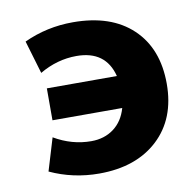

<svg xmlns="http://www.w3.org/2000/svg" viewBox="-66 -597 687 675"><g transform="rotate(-10 277.5 -260.0)"><path d="M106 -203V-317H356Q332 -411 228 -411Q159 -411 96 -374L61 -492Q143 -530 236 -530Q372 -530 448 -458Q524 -386 524 -260Q524 -135 446 -62.5Q368 10 236 10Q143 10 61 -28L96 -144Q159 -107 228 -107Q275 -107 308.5 -132Q342 -157 355 -203Z"/></g></svg>

Font: M PLUS 1p ExtraBold
Style: Regular
Weight: 800
Version: Version 1.062